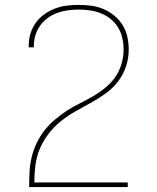

<svg xmlns="http://www.w3.org/2000/svg" viewBox="-20 -763 640 783"><path d="M99 0V-1Q99 -31 100.5 -61.5Q102 -92 109 -121.5Q116 -151 129 -178.5Q142 -206 160.5 -230Q179 -254 202.5 -274Q226 -294 251 -310.5Q276 -327 303.5 -340.5Q331 -354 357 -369Q383 -384 407 -403Q431 -422 448.5 -446.5Q466 -471 475 -500.5Q484 -530 484 -561Q484 -584 479 -607Q474 -630 462 -650Q450 -670 432 -685Q414 -700 392.5 -708.5Q371 -717 347.5 -720.5Q324 -724 301 -724Q279 -724 257 -721Q235 -718 214 -710.5Q193 -703 175 -690Q157 -677 144 -659Q131 -641 124.5 -619.5Q118 -598 118 -576V-570H97V-576Q97 -601 104 -625Q111 -649 125.5 -669.5Q140 -690 160.5 -704.5Q181 -719 204 -728Q227 -737 251.5 -740Q276 -743 301 -743Q327 -743 353 -739.5Q379 -736 402.5 -726Q426 -716 446.5 -699Q467 -682 480.5 -660Q494 -638 499.5 -612Q505 -586 505 -561Q505 -525 493.5 -491Q482 -457 460 -429Q438 -401 409 -380.5Q380 -360 349 -343Q318 -326 287 -308.5Q256 -291 228.5 -269Q201 -247 179 -218.5Q157 -190 143 -157.5Q129 -125 124.5 -89.5Q120 -54 120 -19H501V0Z"/></svg>

Font: Iosevka Aile Thin
Style: Regular
Weight: 100
Designer: Belleve Invis
Foundry: Belleve Invis
Version: Version 31.1.0; ttfautohint (v1.8.4)